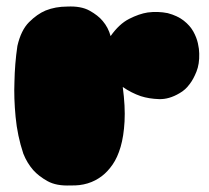

<svg xmlns="http://www.w3.org/2000/svg" viewBox="-20 -558 638 585"><path d="M317 -448Q343 -485 373.5 -500.5Q404 -516 430 -520Q461 -524 491 -518Q521 -510 540 -495Q559 -480 569 -462Q579 -444 583 -426Q587 -408 587 -395Q588 -363 578.5 -339.5Q569 -316 558 -302Q545 -284 527 -274Q495 -255 464.5 -256Q434 -257 409 -265Q380 -275 354 -293Q362 -233 359.5 -188Q357 -143 347.5 -110.5Q338 -78 323 -56.5Q308 -35 291 -22Q251 9 195 7Q152 9 125 -6Q98 -21 81 -40Q62 -62 51 -90Q33 -144 27.5 -202Q22 -260 24 -308Q25 -364 33 -418Q44 -466 68.5 -490.5Q93 -515 119 -526Q149 -538 185 -538Q227 -540 253 -525.5Q279 -511 293 -494Q310 -474 317 -448Z"/></svg>

Font: Sniglet
Style: ExtraBold
Weight: 800
Version: Version 2.000; ttfautohint (v0.95) -l 8 -r 50 -G 200 -x 14 -